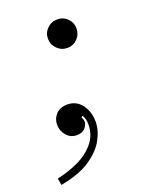

<svg xmlns="http://www.w3.org/2000/svg" viewBox="-153 -499 593 746"><g transform="rotate(-20 143.0 -126.0)"><path d="M-29 179 -34 151Q10 142 52.5 122.5Q95 103 122.5 70.5Q150 38 150 -7Q150 -26 143 -40Q136 -54 116 -54L150 -62L118 -17L117 -47Q128 -47 134 -39Q140 -31 140 -21Q140 -9 128.5 4.5Q117 18 94 18Q68 18 51.5 -1.5Q35 -21 35 -46Q35 -71 52 -89Q69 -107 98 -107Q136 -107 158 -77.5Q180 -48 180 -7Q180 29 159.5 66.5Q139 104 93.5 134.5Q48 165 -29 179ZM176 -313Q151 -313 133.5 -330.5Q116 -348 116 -373Q116 -397 133.5 -414Q151 -431 176 -431Q200 -431 217 -414Q234 -397 234 -373Q234 -348 217 -330.5Q200 -313 176 -313Z"/></g></svg>

Font: Baskervville
Style: Italic
Weight: 400
Italic angle: -18°
Designer: ANRT
Foundry: ANRT
Version: Version 1.100